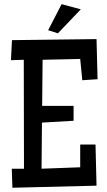

<svg xmlns="http://www.w3.org/2000/svg" viewBox="-20 -881 505 907"><path d="M440.9 -506.8 368.7 -502 358.9 -602.5 181.2 -598.6 179.2 -380.9H327.6V-310.5L178.2 -301.8L176.3 -84L358.9 -90.8V-198.2H431.2L436 -3.9L38.6 5.9L35.6 -84H93.3L92.3 -598.6L31.7 -596.7L36.6 -691.4L436 -696.3ZM361.8 -836.9 253.4 -723.6 207.5 -738.3 271 -861.3Z"/></svg>

Font: Maiden Orange
Style: Regular
Weight: 400
Designer: Astigmatic (AOETI)
Foundry: Astigmatic (AOETI)
Version: Version 1.001